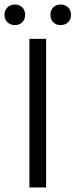

<svg xmlns="http://www.w3.org/2000/svg" viewBox="-38 -829 334 849"><path d="M-18 -764Q-18 -784 -5 -796.5Q8 -809 28 -809Q48 -809 60.5 -796.5Q73 -784 73 -764Q73 -743 60.5 -730.5Q48 -718 28 -718Q8 -718 -5 -730.5Q-18 -743 -18 -764ZM185 -764Q185 -784 197.5 -796.5Q210 -809 230 -809Q250 -809 263 -796.5Q276 -784 276 -764Q276 -743 263 -730.5Q250 -718 230 -718Q210 -718 197.5 -730.5Q185 -743 185 -764ZM92 0V-657H166V0Z"/></svg>

Font: Assistant
Style: Regular
Weight: 400
Designer: Hebrew By Ben Nathan, Latin by Paul Hunt
Version: Version 2.001;PS 002.001;hotconv 1.0.88;makeotf.lib2.5.64775